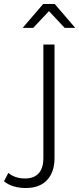

<svg xmlns="http://www.w3.org/2000/svg" viewBox="-109 -747 398 965"><path d="M20 198Q-12 198 -40.5 189.5Q-69 181 -89 164L-67 122Q-34 150 17 150Q62 150 85.5 124Q109 98 109 47V-523H165V48Q165 117 128 157.5Q91 198 20 198ZM58 -607H5L108 -727H166L269 -607H216L137 -691Z"/></svg>

Font: Montserrat-Alt1 Light
Style: Regular
Weight: 300
Designer: Differentunic
Foundry: Differentunic
Version: Version 7.222